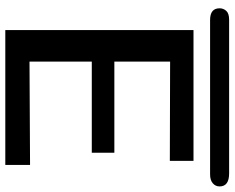

<svg xmlns="http://www.w3.org/2000/svg" viewBox="-98 -764 863 706"><g transform="rotate(90 333.0 -411.5)"><path d="M11 -788Q11 -802 20.5 -812.5Q30 -823 53 -823H618Q666 -823 666 -788Q666 -773 654.5 -763Q643 -753 622 -753H54Q11 -753 11 -788ZM91 0V-692H572V-605L207 -606V-401H542V-318H207V-89L587 -91V0Z"/></g></svg>

Font: Coval
Style: Medium
Weight: 500
Foundry: Context Ltd
Version: Version 001.000